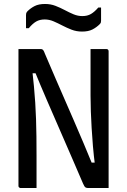

<svg xmlns="http://www.w3.org/2000/svg" viewBox="-20 -947 640 967"><path d="M164 0Q144 0 124 0Q104 0 84 0Q81 0 78.5 -1.5Q76 -3 74.5 -5Q73 -7 73 -11Q73 -82 73 -152.5Q73 -223 73 -293.5Q73 -364 73 -435Q73 -506 73 -577Q73 -607 73 -638Q73 -669 73 -700Q88 -700 108.5 -700Q129 -700 149 -700Q169 -700 185 -700Q189 -700 192.5 -698.5Q196 -697 199 -692.5Q202 -688 206 -677Q214 -658 228.5 -624.5Q243 -591 262 -546.5Q281 -502 304 -450Q327 -398 351.5 -341Q376 -284 401 -225.5Q426 -167 449 -110L419 -128H475L459 -110Q452 -164 448 -211.5Q444 -259 441.5 -302.5Q439 -346 437.5 -386Q436 -426 436 -465.5Q436 -505 436 -545Q436 -584 436 -622.5Q436 -661 436 -700Q456 -700 476 -700Q496 -700 516 -700Q521 -700 524 -697Q527 -694 527 -689Q527 -621 527 -552Q527 -483 527 -414.5Q527 -346 527 -277.5Q527 -209 527 -140Q527 -105 527 -70Q527 -35 527 0Q513 0 493 0Q473 0 454.5 0Q436 0 424 0Q415 0 410 -3.5Q405 -7 398 -23Q374 -79 345 -146Q316 -213 283.5 -287.5Q251 -362 217 -440.5Q183 -519 150 -600L181 -578H129L142 -598Q147 -553 151 -511.5Q155 -470 157.5 -429.5Q160 -389 161.5 -347Q163 -305 163.5 -259Q164 -213 164 -161Q164 -126 164 -83Q164 -40 164 0ZM395 -866Q420 -866 438 -876.5Q456 -887 475 -909H489Q489 -892 489 -875.5Q489 -859 489 -843Q489 -838 488 -834Q487 -830 482 -825Q466 -809 445.5 -798.5Q425 -788 393 -788Q365 -788 340.5 -797.5Q316 -807 294 -818.5Q272 -830 250 -839.5Q228 -849 205 -849Q180 -849 162 -838.5Q144 -828 125 -805H111Q111 -822 111 -839Q111 -856 111 -871Q111 -876 112 -880Q113 -884 118 -890Q134 -906 154.5 -916.5Q175 -927 207 -927Q235 -927 259.5 -917.5Q284 -908 306.5 -896Q329 -884 350.5 -875Q372 -866 395 -866Z"/></svg>

Font: RecMonoLinear Nerd Font Mono
Style: Regular
Weight: 400
Monospace: yes
Version: Version 1.085; ttfautohint (v1.8.4.7-5d5b);Nerd Fonts 3.2.1